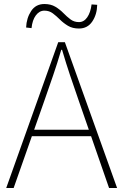

<svg xmlns="http://www.w3.org/2000/svg" viewBox="-20 -936 614 956"><path d="M11 0 270 -726H303L563 0H523L372 -435Q349 -501 329 -560.5Q309 -620 289 -688H285Q265 -620 244.5 -560.5Q224 -501 201 -435L48 0ZM123 -258V-290H447V-258ZM373 -794Q341 -794 318.5 -807.5Q296 -821 278.5 -838.5Q261 -856 243 -869.5Q225 -883 201 -883Q176 -883 158.5 -859.5Q141 -836 137 -796L110 -799Q112 -846 135 -881Q158 -916 201 -916Q233 -916 255.5 -902.5Q278 -889 295.5 -871Q313 -853 331 -839.5Q349 -826 373 -826Q398 -826 414.5 -850Q431 -874 436 -914L464 -912Q463 -864 439.5 -829Q416 -794 373 -794Z"/></svg>

Font: Noto Sans JP
Style: Regular
Weight: 100
Designer: Ryoko NISHIZUKA 西塚涼子 (kana, bopomofo & ideographs); Paul D. Hunt (Latin, Greek & Cyrillic); Sandoll Communications 산돌커뮤니
Foundry: Adobe
Version: Version 2.004;hotconv 1.0.118;makeotfexe 2.5.65603